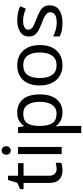

<svg xmlns="http://www.w3.org/2000/svg" viewBox="650 -1428 1017 2358"><g transform="rotate(-90 1159.0 -248.5)"><path d="M264 -62Q284 -62 305 -65.5Q326 -69 339 -73V-6Q325 1 299 5.5Q273 10 249 10Q207 10 171.5 -4.5Q136 -19 114 -55Q92 -91 92 -156V-468H16V-510L93 -545L128 -659H180V-536H335V-468H180V-158Q180 -109 203.5 -85.5Q227 -62 264 -62Z M491 -737Q511 -737 526.5 -723.5Q542 -710 542 -681Q542 -653 526.5 -639Q511 -625 491 -625Q469 -625 454 -639Q439 -653 439 -681Q439 -710 454 -723.5Q469 -737 491 -737ZM534 -536V0H446V-536Z M959 -546Q1058 -546 1118.5 -477Q1179 -408 1179 -269Q1179 -132 1118.5 -61Q1058 10 958 10Q896 10 855.5 -13.5Q815 -37 792 -68H786Q788 -51 790 -25Q792 1 792 20V240H704V-536H776L788 -463H792Q816 -498 855 -522Q894 -546 959 -546ZM943 -472Q861 -472 827.5 -426Q794 -380 792 -286V-269Q792 -170 824.5 -116.5Q857 -63 945 -63Q994 -63 1025.5 -90Q1057 -117 1072.5 -163.5Q1088 -210 1088 -270Q1088 -362 1052.5 -417Q1017 -472 943 -472Z M1785 -269Q1785 -136 1717.5 -63Q1650 10 1535 10Q1464 10 1408.5 -22.5Q1353 -55 1321 -117.5Q1289 -180 1289 -269Q1289 -402 1356 -474Q1423 -546 1538 -546Q1611 -546 1666.5 -513.5Q1722 -481 1753.5 -419.5Q1785 -358 1785 -269ZM1380 -269Q1380 -174 1417.5 -118.5Q1455 -63 1537 -63Q1618 -63 1656 -118.5Q1694 -174 1694 -269Q1694 -364 1656 -418Q1618 -472 1536 -472Q1454 -472 1417 -418Q1380 -364 1380 -269Z M2273 -148Q2273 -70 2215 -30Q2157 10 2059 10Q2003 10 1962.5 1Q1922 -8 1891 -24V-104Q1923 -88 1968.5 -74.5Q2014 -61 2061 -61Q2128 -61 2158 -82.5Q2188 -104 2188 -140Q2188 -160 2177 -176Q2166 -192 2137.5 -208Q2109 -224 2056 -244Q2004 -264 1967 -284Q1930 -304 1910 -332Q1890 -360 1890 -404Q1890 -472 1945.5 -509Q2001 -546 2091 -546Q2140 -546 2182.5 -536.5Q2225 -527 2262 -510L2232 -440Q2198 -454 2161 -464Q2124 -474 2085 -474Q2031 -474 2002.5 -456.5Q1974 -439 1974 -409Q1974 -387 1987 -371.5Q2000 -356 2030.5 -341.5Q2061 -327 2112 -307Q2163 -288 2199 -268Q2235 -248 2254 -219.5Q2273 -191 2273 -148Z"/></g></svg>

Font: Noto Sans Nushu
Style: Regular
Weight: 400
Designer: Lisa Huang
Foundry: Lisa Huang
Version: Version 1.003; ttfautohint (v1.8.4.7-5d5b)